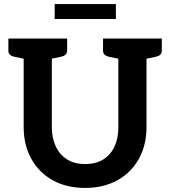

<svg xmlns="http://www.w3.org/2000/svg" viewBox="-20 -913 834 941"><path d="M397 8Q305 8 237.5 -30Q170 -68 133 -135.5Q96 -203 96 -290V-724H234V-291Q234 -237 253 -196Q272 -155 308.5 -132Q345 -109 397 -109Q450 -109 486 -131.5Q522 -154 541 -194.5Q560 -235 560 -290V-724H698V-290Q698 -201 660 -133.5Q622 -66 554.5 -29Q487 8 397 8ZM120 -724 107 -623 50 -635Q36 -638 28.5 -645Q21 -652 21 -666V-724ZM309 -724V-666Q309 -652 301 -645Q293 -638 280 -635L222 -623L210 -724ZM584 -724 571 -623 514 -635Q500 -638 492.5 -645Q485 -652 485 -666V-724ZM773 -724V-666Q773 -652 765.5 -645Q758 -638 744 -635L687 -623L674 -724ZM248 -820V-893H548V-820Z"/></svg>

Font: Aleo
Style: Bold
Weight: 700
Designer: Alessio Laiso
Foundry: Alessio Laiso
Version: Version 2.001;gftools[0.9.29]